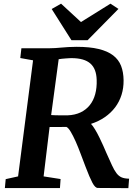

<svg xmlns="http://www.w3.org/2000/svg" viewBox="-20 -1000 724 1021"><path d="M254.9 -952.1 304.7 -980.5 410.6 -882.8 567.4 -980.5 609.9 -952.6 445.8 -786.1H359.9ZM10.3 -47.4 76.2 -62 155.8 -679.2 87.9 -691.4 93.8 -743.2H236.8Q256.8 -743.2 273.7 -744.4Q290.5 -745.6 307.9 -747.1Q325.2 -748.5 344.2 -749.8Q363.3 -751 387.7 -751Q457 -751 504.6 -739.5Q552.2 -728 581.5 -705.6Q610.8 -683.1 623.8 -649.9Q636.7 -616.7 637.2 -573.2Q637.7 -531.7 626.2 -495.4Q614.7 -459 592.3 -429.2Q569.8 -399.4 537.4 -377Q504.9 -354.5 463.9 -341.3Q474.1 -330.6 485.8 -311Q497.6 -291.5 508.5 -269Q519.5 -246.6 529.3 -224.6Q539.1 -202.6 545.4 -187.5Q563.5 -147.5 575.4 -121.1Q587.4 -94.7 599.4 -79.1Q611.3 -63.5 626.5 -56.9Q641.6 -50.3 666.5 -49.8L662.6 0.5L500.5 -0.5Q486.3 0 471.4 -28.1Q456.5 -56.2 435.1 -112.8Q422.4 -145.5 409.2 -181.2Q396 -216.8 382.6 -247.1Q369.1 -277.3 356.4 -298.8Q343.8 -320.3 333 -325.2Q315.9 -324.7 299.8 -324.7H243.7L211.9 -62L302.2 -47.9L298.8 0H5.9ZM252 -388.2Q259.3 -387.7 271.7 -387.2Q284.2 -386.7 297.4 -386.7Q310.5 -386.7 322.3 -386.7Q334 -386.7 339.8 -386.7Q378.4 -388.2 408 -402.1Q437.5 -416 457.3 -440.7Q477.1 -465.3 486.3 -499.5Q495.6 -533.7 494.1 -575.7Q493.2 -604.5 485.1 -626Q477.1 -647.5 460.9 -661.9Q444.8 -676.3 419.7 -683.6Q394.5 -690.9 359.4 -690.9Q355 -690.9 346.7 -690.4Q338.4 -689.9 328.6 -689.2Q318.8 -688.5 309.1 -687.5Q299.3 -686.5 292 -685.1Z"/></svg>

Font: Merriweather Bold
Style: Italic
Weight: 700
Italic angle: -7°
Designer: Eben Sorkin ( eben@eyebytes.com )
Foundry: Eben Sorkin ( eben@eyebytes.com )
Version: Version 1.5; ttfautohint (v0.97) -l 13 -r 13 -G 200 -x 24 -f